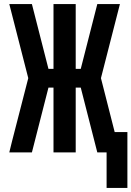

<svg xmlns="http://www.w3.org/2000/svg" viewBox="-20 -755 651 951"><path d="M508 176V0H462L380 -321H355V0H245V-321H220L138 0H26L39 -53L120 -368L26 -735H138L220 -414H245V-735H355V-414H380L462 -735H574L480 -368L548 -101H611V176Z"/></svg>

Font: R Plex Mono
Style: Bold
Weight: 700
Monospace: yes
Designer: Belleve Invis
Foundry: Belleve Invis
Version: Version 31.8.0